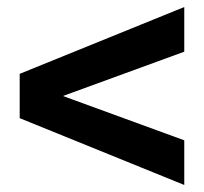

<svg xmlns="http://www.w3.org/2000/svg" viewBox="-20 -633 580 546"><path d="M36 -423V-297L504 -107V-234L159 -360L504 -486V-613Z"/></svg>

Font: Aspekta 600
Style: Regular
Weight: 600
Designer: Ivo Dolenc
Version: Version 2.100